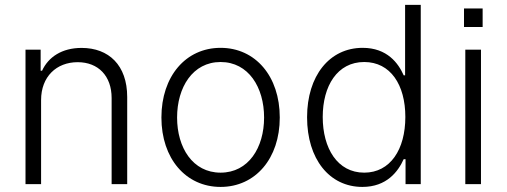

<svg xmlns="http://www.w3.org/2000/svg" viewBox="-20 -747 2056 779"><path d="M83.5 0H146.7V-340.9C146.7 -436.1 209.2 -494.7 295.1 -494.7C378.9 -494.7 432.9 -438.6 432.9 -349.4V0H496.1V-353.3C496.1 -482.6 421.2 -552.6 311.1 -552.6C231.2 -552.6 176.1 -515.6 150.6 -459.9H144.9V-545.5H83.5Z M875 11.4C1016.3 11.4 1115.1 -104 1115.1 -270.2C1115.1 -437.5 1016.3 -552.9 875 -552.9C733.7 -552.9 634.9 -437.5 634.9 -270.2C634.9 -104 733.7 11.4 875 11.4ZM875 -46.5C761.7 -46.5 698.5 -148.1 698.5 -270.2C698.5 -392.4 761.7 -495.4 875 -495.4C988.3 -495.4 1051.5 -392.4 1051.5 -270.2C1051.5 -148.1 988.3 -46.5 875 -46.5Z M1450.3 11.4C1549.4 11.4 1595.5 -51.5 1617.9 -101.2H1625.4V0H1687.1V-727.3H1623.6V-441.4H1617.9C1596.2 -490.4 1551.1 -552.9 1451.3 -552.9C1316.8 -552.9 1225.9 -439.3 1225.9 -271.3C1225.9 -101.9 1316.4 11.4 1450.3 11.4ZM1457.7 -46.5C1349.1 -46.5 1289.4 -145.2 1289.4 -272.4C1289.4 -398.1 1348.4 -495.4 1457.7 -495.4C1564.3 -495.4 1624.6 -403.1 1624.6 -272.4C1624.6 -140.6 1563.6 -46.5 1457.7 -46.5Z M1862.6 -712.7V-637.4H1938.2V-712.7ZM1867.9 0H1931.5V-545.5H1867.9Z"/></svg>

Font: TID UI Light
Style: Regular
Weight: 300
Designer: The TID Project Authors
Foundry: Bakken & Bæck
Version: Version 1.001;hotconv 1.0.109;makeotfexe 2.5.65596